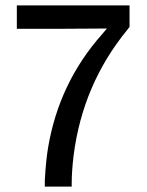

<svg xmlns="http://www.w3.org/2000/svg" viewBox="-20 -676 540 707"><path d="M42 -570V-656H457V-577L447 -564Q284 -364 251 -103Q244 -45 244 0V11H145V-12Q149 -85 157 -132Q197 -371 356 -550Q361 -556 366.5 -562.5Q372 -569 374 -571L208 -570Z"/></svg>

Font: KaTeX_SansSerif
Style: Regular
Weight: 400
Version: Version 1.1; ttfautohint (v1.3)